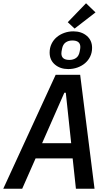

<svg xmlns="http://www.w3.org/2000/svg" viewBox="-41 -1156 661 1176"><path d="M424 0 404 -186H177L95 0H-21L300 -698H450L538 0ZM362 -588H353L217 -279H395ZM416 -981 374 -1020 486 -1136 544 -1080ZM377 -733Q328 -733 295.5 -760.5Q263 -788 263 -834Q263 -863 274.5 -887Q286 -911 306 -928Q326 -945 352.5 -954.5Q379 -964 408 -964Q458 -964 490.5 -936.5Q523 -909 523 -863Q523 -834 511.5 -810Q500 -786 480 -769Q460 -752 433.5 -742.5Q407 -733 377 -733ZM384 -789Q408 -789 425 -801Q442 -813 447 -840Q449 -849 450 -856Q451 -863 451 -868Q451 -908 402 -908Q378 -908 361 -896Q344 -884 339 -857Q337 -848 336 -841Q335 -834 335 -829Q335 -789 384 -789Z"/></svg>

Font: IBM Plex Mono Medium
Style: Italic
Weight: 500
Italic angle: -9°
Monospace: yes
Designer: Mike Abbink, Paul van der Laan, Pieter van Rosmalen
Foundry: Bold Monday
Version: Version 2.3